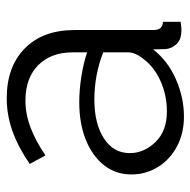

<svg xmlns="http://www.w3.org/2000/svg" viewBox="-18 -552 580 585"><g transform="rotate(-90 272.5 -260.0)"><path d="M33 -150Q33 -198 61 -233.5Q89 -269 138.5 -289Q188 -309 253 -309Q291 -309 332 -302.5Q373 -296 405 -285V-329Q405 -395 366 -434Q327 -473 258 -473Q217 -473 176 -457.5Q135 -442 91 -412L65 -460Q116 -495 165 -512.5Q214 -530 265 -530Q361 -530 417 -475Q473 -420 473 -323V-82Q473 -55 498 -54V0Q476 3 467 2Q442 1 429 -14Q416 -29 415 -46L414 -84Q379 -39 323 -14.5Q267 10 209 10Q158 10 118 -11.5Q78 -33 55.5 -69.5Q33 -106 33 -150ZM382 -110Q405 -137 405 -160V-236Q336 -263 261 -263Q188 -263 143 -234Q98 -205 98 -155Q98 -112 131.5 -77Q165 -42 225 -42Q274 -42 316.5 -61Q359 -80 382 -110Z"/></g></svg>

Font: Raleway
Style: Regular
Weight: 400
Designer: Matt McInerney, Pablo Impallari, Rodrigo Fuenzalida
Foundry: Matt McInerney, Pablo Impallari, Rodrigo Fuenzalida
Version: Version 4.101;RELEASE